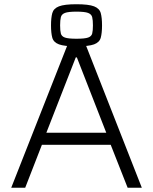

<svg xmlns="http://www.w3.org/2000/svg" viewBox="-20 -887 723 907"><path d="M33 0 304 -688H380L650 0H583L503 -203H178L99 0ZM199 -260H482L343 -616H338ZM341 -668Q284 -668 258.5 -677.5Q233 -687 227 -709Q221 -731 221 -767Q221 -803 227 -825Q233 -847 258.5 -857Q284 -867 341 -867Q399 -867 424.5 -857Q450 -847 456 -825Q462 -803 462 -767Q462 -731 456 -709Q450 -687 424.5 -677.5Q399 -668 341 -668ZM341 -704Q380 -704 396 -709.5Q412 -715 415.5 -728.5Q419 -742 419 -767Q419 -792 415.5 -806Q412 -820 396 -826Q380 -832 341 -832Q303 -832 287 -826Q271 -820 267.5 -806Q264 -792 264 -767Q264 -742 267.5 -728.5Q271 -715 287 -709.5Q303 -704 341 -704Z"/></svg>

Font: Saira Light
Style: Regular
Weight: 300
Designer: Hector Gatti with collaboration of the Omnibus-Type team
Foundry: Omnibus-Type
Version: Version 1.100; ttfautohint (v1.8.3)